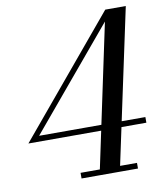

<svg xmlns="http://www.w3.org/2000/svg" viewBox="-84 -819 762 888"><g transform="rotate(-10 297.0 -375.0)"><path d="M312 0 459.5 -696 68 -228.5H567V-202H13L470.5 -750H567L407 0ZM227 0V-26.5H492V0Z"/></g></svg>

Font: Bodoni Moda 9pt
Style: Italic
Weight: 400
Italic angle: -13°
Designer: Owen Earl
Foundry: indestructible type
Version: Version 2.005